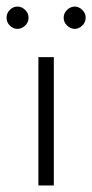

<svg xmlns="http://www.w3.org/2000/svg" viewBox="-28 -565 281 585"><path d="M89 -391H136V0H89ZM-8 -511Q-8 -525 2 -535Q12 -545 25 -545Q38 -545 48.5 -535Q59 -525 59 -511Q59 -497 48.5 -487Q38 -477 25 -477Q12 -477 2 -487Q-8 -497 -8 -511ZM166 -511Q166 -525 176.5 -535Q187 -545 200 -545Q212 -545 222.5 -535Q233 -525 233 -511Q233 -497 222.5 -487Q212 -477 200 -477Q187 -477 176.5 -487Q166 -497 166 -511Z"/></svg>

Font: Josefin Sans Thin Light
Style: Regular
Weight: 300
Version: Version 2.000